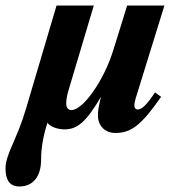

<svg xmlns="http://www.w3.org/2000/svg" viewBox="-80 -469 676 696"><path d="M516 -449H381L330 -285C296 -176 221 -70 179 -70C167 -70 160 -79 160 -95C160 -106 163 -123 167 -137L260 -449H125L14 -74C-19 38 -60 90 -60 141C-60 180 -47 207 -10 207C40 207 69 171 69 109C69 65 78 19 92 -24C102 -9 130 0 154 0C201 0 233 -28 286 -118C277 -80 275 -68 275 -50C275 -13 301 13 338 13C394 13 431 -13 504 -118L482 -134C452 -89 434 -72 419 -72C412 -72 407 -78 407 -86C407 -93 409 -103 412 -113Z"/></svg>

Font: XITS
Style: Bold Italic
Weight: 700
Italic angle: -16.33°
Designer: MicroPress Inc., with final additions and corrections provided by Coen Hoffman, Elsevier (retired)
Version: Version 1.302